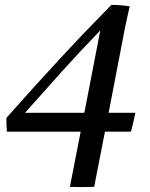

<svg xmlns="http://www.w3.org/2000/svg" viewBox="-20 -646 611 783"><path d="M514 -109H408L364 116Q339 117 314 117Q289 117 265 116L309 -109H8Q7 -123 6.5 -137Q6 -151 6 -165Q114 -287 217.5 -399Q321 -511 434 -626Q475 -626 509 -620Q500 -582 496 -562.5Q492 -543 489 -529L423 -186H532Q528 -166 523.5 -146.5Q519 -127 514 -109ZM324 -186 389 -522Q307 -437 233 -355Q159 -273 82 -186Z"/></svg>

Font: Tiro Tamil
Style: Italic
Weight: 400
Italic angle: -11°
Designer: Tamil: Fernando Mello & Fiona Ross, assisted by Kaja Sojewska. Latin: John Hudson with Paul Hanslow, assisted by Kaja So
Foundry: Tiro Typeworks Ltd.
Version: Version 1.52